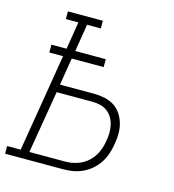

<svg xmlns="http://www.w3.org/2000/svg" viewBox="-124 -827 833 918"><g transform="rotate(15 292.5 -367.5)"><path d="M-15 0V-38H52L132 -522H64V-561H139L161 -697H99V-735H272V-697H204L182 -561H333V-522H175L153 -387H323Q349 -387 374.5 -381.5Q400 -376 421 -363Q442 -350 456 -329Q470 -308 477 -284Q484 -260 484 -233.5Q484 -207 479 -180Q475 -156 467.5 -132.5Q460 -109 446 -87Q432 -65 412 -47.5Q392 -30 368.5 -19Q345 -8 321 -4Q297 0 272 0ZM95 -38H272Q302 -38 331.5 -47.5Q361 -57 384.5 -78.5Q408 -100 420.5 -128.5Q433 -157 437 -186Q441 -206 441 -226.5Q441 -247 436.5 -266Q432 -285 422 -301Q412 -317 397 -328Q382 -339 362.5 -343.5Q343 -348 323 -348H147Z"/></g></svg>

Font: Iosevka Slab XLtExObl
Style: Regular
Weight: 200
Width: 7
Italic angle: -9°
Monospace: yes
Designer: Belleve Invis
Foundry: Belleve Invis
Version: Version 11.1.1; ttfautohint (v1.8.3)